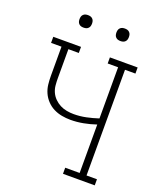

<svg xmlns="http://www.w3.org/2000/svg" viewBox="-166 -1024 931 1125"><g transform="rotate(20 300.0 -462.0)"><path d="M365 0V-38H455V-340Q417 -327 377 -319.5Q337 -312 297 -312Q270 -312 243 -317Q216 -322 192 -334Q168 -346 149 -366Q130 -386 119 -410.5Q108 -435 105 -462Q102 -489 102 -516V-697H37V-735H210V-697H145V-516Q145 -494 147 -472Q149 -450 158 -430Q167 -410 183 -394Q199 -378 218.5 -368Q238 -358 260 -354Q282 -350 304 -350Q343 -350 381 -358Q419 -366 455 -378V-697H390V-735H563V-697H498V-38H563V0ZM415 -846Q407 -846 399.5 -848Q392 -850 386 -856Q380 -862 378 -869.5Q376 -877 376 -885Q376 -893 378 -900.5Q380 -908 386 -914Q392 -920 399.5 -922Q407 -924 415 -924Q423 -924 430.5 -922Q438 -920 444 -914Q450 -908 452 -900.5Q454 -893 454 -885Q454 -877 452 -869.5Q450 -862 444 -856Q438 -850 430.5 -848Q423 -846 415 -846ZM185 -846Q177 -846 169.5 -848Q162 -850 156 -856Q150 -862 148 -869.5Q146 -877 146 -885Q146 -893 148 -900.5Q150 -908 156 -914Q162 -920 169.5 -922Q177 -924 185 -924Q193 -924 200.5 -922Q208 -920 214 -914Q220 -908 222 -900.5Q224 -893 224 -885Q224 -877 222 -869.5Q220 -862 214 -856Q208 -850 200.5 -848Q193 -846 185 -846Z"/></g></svg>

Font: Iosevka Etoile Extralight
Style: Regular
Weight: 200
Designer: Belleve Invis
Foundry: Belleve Invis
Version: Version 22.1.2; ttfautohint (v1.8.4)